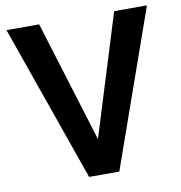

<svg xmlns="http://www.w3.org/2000/svg" viewBox="-80 -785 809 859"><g transform="rotate(-10 324.5 -355.5)"><path d="M154.3 -710.9 324.2 -159.7 495.1 -710.9H644L393.1 0H255.9L5.9 -710.9Z"/></g></svg>

Font: Vazirmatn RD UI FD SemiBold
Style: Regular
Weight: 600
Designer: Saber Rastikerdar
Foundry: Saber Rastikerdar
Version: Version 33.003